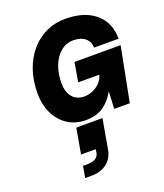

<svg xmlns="http://www.w3.org/2000/svg" viewBox="-178 -775 1063 1248"><g transform="rotate(-20 353.0 -150.5)"><path d="M89 -265Q89 -351 113.5 -423Q138 -495 183 -548Q228 -601 289 -630Q350 -659 423 -659Q555 -659 630.5 -595Q706 -531 706 -419H536Q536 -461 506 -485.5Q476 -510 424 -510Q376 -510 338.5 -479.5Q301 -449 279.5 -395.5Q258 -342 258 -274Q258 -212 287.5 -177Q317 -142 371 -142Q413 -142 453.5 -168Q494 -194 508 -242H362L385 -375H704L631 0H523L529 -119Q496 -60 448 -27Q400 6 326 6Q256 6 202.5 -28.5Q149 -63 119 -124Q89 -185 89 -265ZM250 30H431L395 235Q384 294 342 326Q300 358 237 358H192L206 279H225Q267 279 289.5 267.5Q312 256 317 229L321 205H219Z"/></g></svg>

Font: Overused Grotesk ExtraBold
Style: Italic
Weight: 800
Italic angle: -10°
Version: Version 0.003